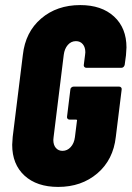

<svg xmlns="http://www.w3.org/2000/svg" viewBox="-20 -728 518 756"><path d="M28 -158Q28 -167 30 -189L70 -512Q80 -602 142 -655Q204 -708 296 -708Q380 -708 429 -663Q478 -618 478 -541Q478 -532 476 -510L471 -473Q470 -468 466.5 -464.5Q463 -461 458 -461H320Q315 -461 312 -464.5Q309 -468 310 -473L315 -512L316 -522Q316 -542 306 -554Q296 -566 279 -566Q260 -566 247 -551Q234 -536 231 -512L191 -188L190 -177Q190 -157 200 -145.5Q210 -134 226 -134Q245 -134 258.5 -149Q272 -164 275 -188L283 -252Q285 -257 279 -257H254Q249 -257 246 -260.5Q243 -264 244 -269L257 -375Q257 -380 261 -383.5Q265 -387 270 -387H449Q454 -387 457 -383.5Q460 -380 459 -375L436 -189Q426 -99 363.5 -45.5Q301 8 209 8Q125 8 76.5 -36.5Q28 -81 28 -158Z"/></svg>

Font: Barlow Condensed ExtraBold
Style: Italic
Weight: 800
Width: 3
Italic angle: -7°
Designer: Jeremy Tribby
Foundry: Tribby Type
Version: Version 1.408